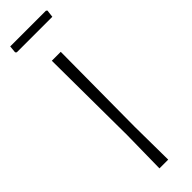

<svg xmlns="http://www.w3.org/2000/svg" viewBox="-276 -806 806 806"><g transform="rotate(-45 127.5 -402.5)"><path d="M151 -197 153 0H101L104 -194L101 -639H154ZM237 -801 233 -768H22L17 -773L20 -805H232Z"/></g></svg>

Font: Luna Sans Light
Style: Regular
Weight: 300
Designer: Juan Pablo del Peral
Foundry: Huerta Tipografica
Version: Version 2.001; ttfautohint (v1.5)